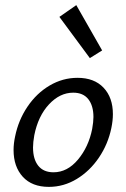

<svg xmlns="http://www.w3.org/2000/svg" viewBox="-20 -725 494 750"><path d="M33 -139Q33 -164 39 -192Q52 -256 87.5 -308.5Q123 -361 174 -391Q225 -421 283 -421Q348 -421 384.5 -382.5Q421 -344 421 -279Q421 -254 415 -225Q402 -162 366.5 -109.5Q331 -57 280 -26Q229 5 171 5Q105 5 69 -34.5Q33 -74 33 -139ZM340 -221Q345 -249 345 -268Q345 -312 325 -337.5Q305 -363 266 -363Q214 -363 171.5 -317.5Q129 -272 114 -197Q109 -169 109 -149Q109 -103 129.5 -77.5Q150 -52 189 -52Q243 -52 284.5 -101.5Q326 -151 340 -221ZM212 -659 278 -705 379 -528 331 -498Z"/></svg>

Font: Ysabeau Medium
Style: Italic
Weight: 500
Italic angle: -12°
Designer: Christian Thalmann (Catharsis Fonts)
Version: Version 0.003